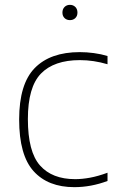

<svg xmlns="http://www.w3.org/2000/svg" viewBox="-20 -763 484 792"><path d="M286.5 9Q178 9 118.5 -57Q59 -123 59 -270Q59 -416.5 123.2 -482.2Q187.5 -548 309 -548Q337.5 -548 367.2 -544Q397 -540 423.5 -532V-498Q366 -515 309.5 -515Q203 -515 149 -459.5Q95 -404 95 -272Q95 -137 145 -80.5Q195 -24 290 -24Q318.5 -24 351.2 -30Q384 -36 423.5 -50.5V-16.5Q355.5 9 286.5 9ZM268.5 -680Q255 -680 246.2 -688.5Q237.5 -697 237.5 -711Q237.5 -725.5 246.2 -734.2Q255 -743 268.5 -743Q282 -743 290.8 -734.2Q299.5 -725.5 299.5 -711Q299.5 -697 290.8 -688.5Q282 -680 268.5 -680Z"/></svg>

Font: Encode Sans SmExp Th
Style: Regular
Weight: 100
Width: 6
Designer: Multiple Designers
Foundry: Impallari Type
Version: Version 3.002; ttfautohint (v1.8.3) -l 8 -r 50 -G 200 -x 14 